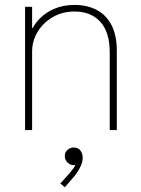

<svg xmlns="http://www.w3.org/2000/svg" viewBox="-20 -540 585 797"><path d="M84 0V-511.7H113.3V-423.8H127L105.5 -402.3Q118.2 -435.1 143.8 -461.7Q169.4 -488.3 206.1 -503.9Q242.7 -519.5 289.1 -519.5Q342.8 -519.5 382.3 -498.3Q421.9 -477.1 443.4 -434.8Q464.8 -392.6 464.8 -330.1V0H435.5V-322.3Q435.5 -407.2 396.2 -449.7Q356.9 -492.2 290 -492.2Q238.8 -492.2 199 -469Q159.2 -445.8 136.2 -408Q113.3 -370.1 113.3 -326.2V0ZM249 237.3 230.5 221.7 266.6 181.6Q277.3 168.9 283.9 159.9Q290.5 150.9 293.2 143.3Q295.9 135.7 294.9 127.9L308.6 126Q304.2 134.8 298.8 140.1Q293.5 145.5 285.2 145.5Q272 145.5 260.5 134.8Q249 124 249 107.4Q249 91.8 260.5 82Q272 72.3 285.2 72.3Q303.7 72.3 313.5 84.5Q323.2 96.7 323.2 115.2Q323.2 130.4 316.7 145.8Q310.1 161.1 301.5 173.8Q293 186.5 287.1 193.4Z"/></svg>

Font: Reddit Sans ExtraLight
Style: Regular
Weight: 250
Designer: Stephen Hutchings
Foundry: Reddit
Version: Version 1.014